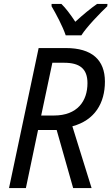

<svg xmlns="http://www.w3.org/2000/svg" viewBox="-20 -959 568 979"><path d="M315 -779H395C421 -821 494 -896 527 -927L528 -939H475C442 -916 403 -884 364 -848C339 -886 314 -919 293 -939H243V-927C265 -890 300 -824 315 -779ZM26 0H112L174 -296H269L353 0H447L349 -315C464 -346 515 -434 515 -543C515 -654 448 -714 316 -714H177ZM255 -370H190L247 -639H307C386 -639 426 -609 426 -535C426 -443 374 -370 255 -370Z"/></svg>

Font: Noto Sans SemiCondensed
Style: Italic
Weight: 400
Width: 4
Italic angle: -12°
Designer: Monotype Design Team
Foundry: Monotype Imaging Inc.
Version: Version 2.013